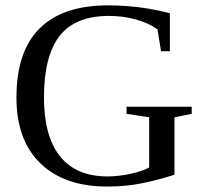

<svg xmlns="http://www.w3.org/2000/svg" viewBox="-20 -682 762 712"><path d="M627 -34.2Q570.3 -15.6 509.3 -2.9Q448.2 9.8 377.9 9.8Q218.8 9.8 129.9 -76.2Q41 -162.1 41 -319.8Q41 -491.7 127.2 -576.9Q213.4 -662.1 379.9 -662.1Q499 -662.1 609.9 -632.8V-492.2H577.1L564 -573.2Q530.3 -597.2 483.2 -610.1Q436 -623 383.8 -623Q258.8 -623 200.9 -548.6Q143.1 -474.1 143.1 -320.8Q143.1 -176.8 202.6 -102.3Q262.2 -27.8 378.9 -27.8Q419.9 -27.8 464.8 -37.6Q509.8 -47.4 533.2 -61V-247.1L449.2 -259.8V-286.1H690.9V-259.8L627 -247.1Z"/></svg>

Font: Liberation Serif
Style: Regular
Weight: 400
Designer: Steve Matteson
Foundry: Ascender Corporation
Version: Version 2.1.5